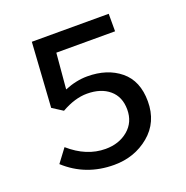

<svg xmlns="http://www.w3.org/2000/svg" viewBox="-119 -746 837 866"><g transform="rotate(-20 300.0 -312.5)"><path d="M285 12Q149 12 53 -76L101 -140Q182 -69 273 -69Q338 -69 381.5 -105.5Q425 -142 425 -203Q425 -264 385 -298Q345 -332 278 -332Q220 -332 155 -295L105 -327L125 -637H494V-553H212L197 -382Q253 -405 306 -405Q402 -405 463.5 -354.5Q525 -304 525 -206Q525 -106 454 -47Q383 12 285 12Z"/></g></svg>

Font: TypoPRO Source Code Pro
Style: Regular
Weight: 500
Monospace: yes
Designer: Paul D. Hunt, Teo Tuominen
Foundry: Adobe Systems Incorporated
Version: Version 2.010;PS 1.0;hotconv 1.0.84;makeotf.lib2.5.63406